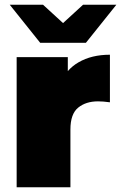

<svg xmlns="http://www.w3.org/2000/svg" viewBox="-20 -787 509 807"><path d="M50 0V-547H265V-488Q284 -510 310 -525Q365 -557 442 -557V-357Q427 -359 415.5 -360Q404 -361 392 -361Q341 -361 308.5 -334.5Q276 -308 276 -243V0ZM149 -607 21 -767H161L245 -690L329 -767H469L341 -607Z"/></svg>

Font: Montserrat Thin Black
Style: Regular
Weight: 900
Version: Version 9.000